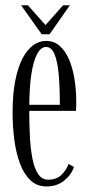

<svg xmlns="http://www.w3.org/2000/svg" viewBox="-20 -678 330 709"><path d="M151.5 10.5Q116.5 10.5 92.2 -12.5Q68 -35.5 53.5 -74.8Q39 -114 32.8 -162.8Q26.5 -211.5 26.5 -263Q26.5 -328.5 36 -378.2Q45.5 -428 62.5 -461Q79.5 -494 102 -510.5Q124.5 -527 150 -527Q180 -527 201.2 -507.8Q222.5 -488.5 235.8 -456.5Q249 -424.5 255.2 -385Q261.5 -345.5 261.5 -305.5Q261.5 -296 261.5 -286.8Q261.5 -277.5 260.5 -268.5H81V-291H201Q201 -355 196.8 -403Q192.5 -451 181.5 -477.8Q170.5 -504.5 150 -504.5Q131 -504.5 117 -478.5Q103 -452.5 95.5 -401.8Q88 -351 88 -276Q88 -224.5 90.2 -177.5Q92.5 -130.5 99.5 -93.8Q106.5 -57 120.5 -35.8Q134.5 -14.5 157.5 -14.5Q190 -14.5 208.2 -33.5Q226.5 -52.5 233 -72.5L253 -61.5Q243.5 -32.5 217 -11Q190.5 10.5 151.5 10.5ZM134 -551.5 58 -658.5H83L148 -585.5L213 -658.5H238L163 -551.5Z"/></svg>

Font: Imbue 48pt Light
Style: Regular
Weight: 300
Designer: Tyler Finck
Foundry: Etcetera Type Company
Version: Version 1.102